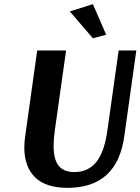

<svg xmlns="http://www.w3.org/2000/svg" viewBox="-20 -893 676 924"><path d="M305 11Q201 11 149 -39.5Q97 -90 97 -183Q97 -211 101 -236L159 -650H298L244 -267Q238 -225 238 -192Q238 -125 262.5 -95Q287 -65 338 -65Q405 -65 444 -114Q483 -163 497 -267L551 -650H636L578 -236Q543 11 305 11ZM316 -838 427 -873 491 -726 427 -709Z"/></svg>

Font: Arsenal
Style: Bold Italic
Weight: 700
Italic angle: -9°
Designer: Andrij Shevchenko
Foundry: Stairsfor.com
Version: Version 1.000